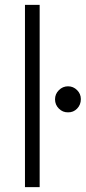

<svg xmlns="http://www.w3.org/2000/svg" viewBox="-20 -772 353 792"><path d="M83 -752H143.6V0H83ZM207 -362.3Q207 -384.3 222.9 -400.1Q238.8 -416 260.7 -416Q282.2 -416 297.9 -400.4Q313.5 -384.8 313.5 -363.3Q313.5 -339.8 298.1 -324Q282.7 -308.1 260.7 -308.6Q238.8 -308.1 222.9 -324Q207 -339.8 207 -362.3Z"/></svg>

Font: Reddit Sans Chocolate Light
Style: Regular
Weight: 300
Designer: Stephen Hutchings
Foundry: Reddit
Version: Version 1.013